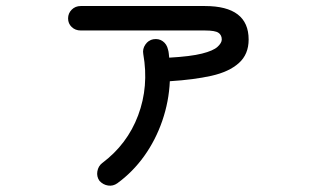

<svg xmlns="http://www.w3.org/2000/svg" viewBox="-20 -542 1040 621"><path d="M359.4 50.8Q345.7 60.5 329.6 58.1Q313.5 55.7 301.8 43Q292 29.3 294.9 12.2Q297.9 -4.9 310.5 -14.6Q391.6 -75.2 426.8 -168.9Q461.9 -262.7 443.4 -367.2Q440.4 -383.8 450.2 -397.9Q460 -412.1 475.6 -415Q493.2 -418 506.3 -408.7Q519.5 -399.4 523.4 -381.8Q525.4 -375 525.9 -368.7Q526.4 -362.3 527.3 -355.5Q596.7 -359.4 633.3 -368.7Q669.9 -377.9 683.6 -390.6Q697.3 -403.3 697.3 -414.1Q697.3 -428.7 686.5 -436Q675.8 -443.4 642.6 -443.4H241.2Q223.6 -443.4 211.9 -454.6Q200.2 -465.8 200.2 -482.4Q200.2 -499 211.9 -510.7Q223.6 -522.5 241.2 -522.5H642.6Q784.2 -522.5 784.2 -414.1Q784.2 -366.2 752.4 -337.9Q720.7 -309.6 664.1 -296.9Q607.4 -284.2 529.3 -279.3Q526.4 -213.9 504.9 -151.4Q483.4 -88.9 446.3 -37.1Q409.2 14.6 359.4 50.8Z"/></svg>

Font: KTXP_ComRound
Style: Medium
Weight: 500
Version: Version 1.01;May 16, 2022;FontCreator 13.0.0.2683 64-bit